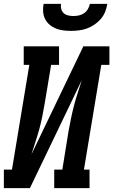

<svg xmlns="http://www.w3.org/2000/svg" viewBox="-39 -975 587 995"><path d="M-19 0V-96H23L113 -639H84V-735H267V-639H226L193 -441Q187 -407 180.5 -373.5Q174 -340 165 -307Q156 -274 145 -241Q134 -208 124 -175L393 -735H528V-639H486L396 -96H425V0H242V-96H284L316 -294Q322 -328 329 -361.5Q336 -395 344.5 -428Q353 -461 364 -494Q375 -527 385 -560L116 0ZM329 -815Q308 -815 288 -817.5Q268 -820 250 -827.5Q232 -835 217.5 -847.5Q203 -860 194.5 -877Q186 -894 184.5 -914.5Q183 -935 187 -955H277Q275 -941 278.5 -928Q282 -915 291.5 -906.5Q301 -898 314.5 -895Q328 -892 341 -892Q356 -892 370 -895Q384 -898 396.5 -906.5Q409 -915 416.5 -928Q424 -941 427 -955H517Q514 -934 506 -914Q498 -894 483.5 -877Q469 -860 450.5 -847.5Q432 -835 411.5 -827.5Q391 -820 370 -817.5Q349 -815 329 -815Z"/></svg>

Font: Iosevka Slab Oblique
Style: Bold
Weight: 700
Italic angle: -9°
Monospace: yes
Designer: Belleve Invis
Foundry: Belleve Invis
Version: Version 11.1.1; ttfautohint (v1.8.3)